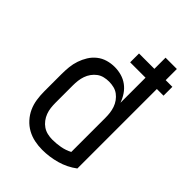

<svg xmlns="http://www.w3.org/2000/svg" viewBox="-218 -831 936 936"><g transform="rotate(45 250.0 -363.5)"><path d="M250 8Q223 8 196.5 2.5Q170 -3 146.5 -16Q123 -29 104.5 -49.5Q86 -70 75 -94.5Q64 -119 60 -146Q56 -173 56 -200V-320Q56 -345 58.5 -369.5Q61 -394 69 -417.5Q77 -441 90 -462Q103 -483 122.5 -498.5Q142 -514 166 -521Q190 -528 215 -528Q239 -528 262 -521.5Q285 -515 304 -501Q323 -487 336.5 -467Q350 -447 358 -424V-597H252V-658H358V-735H436V-658H482V-597H436V-49Q396 -19 348 -5.5Q300 8 250 8ZM250 -62Q278 -62 305.5 -67Q333 -72 358 -85V-320Q358 -337 356 -353.5Q354 -370 348.5 -386Q343 -402 333 -416Q323 -430 309.5 -440Q296 -450 279.5 -454Q263 -458 246 -458Q229 -458 212.5 -454Q196 -450 182.5 -440Q169 -430 159 -416Q149 -402 143.5 -386Q138 -370 136 -353.5Q134 -337 134 -320V-200Q134 -183 136 -166Q138 -149 144 -133Q150 -117 160.5 -103Q171 -89 185 -79.5Q199 -70 216 -66Q233 -62 250 -62Z"/></g></svg>

Font: Moesevka
Style: Regular
Weight: 400
Monospace: yes
Designer: Belleve Invis
Foundry: Belleve Invis
Version: Version 32.5.0; ttfautohint (v1.8.4)